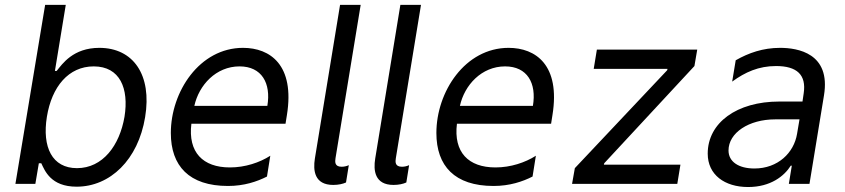

<svg xmlns="http://www.w3.org/2000/svg" viewBox="-20 -747 3433 780"><path d="M42.6 0H123.6L137.8 -83.8H147.7C161.9 -54 186.1 11.4 291.2 11.4C427.6 11.4 541.2 -98 569.6 -271.3C598 -443.2 521.3 -552.6 383.5 -552.6C277 -552.6 233 -487.2 210.2 -458.8H203.1L247.2 -727.3H163.4ZM170.5 -272.7C190.3 -394.9 258.5 -477.3 360.8 -477.3C467.3 -477.3 504.3 -387.8 485.8 -272.7C465.9 -156.2 397.7 -63.9 292.6 -63.9C191.8 -63.9 150.6 -149.1 170.5 -272.7Z M967.3 -552.6C790.5 -552.6 674 -374.3 674 -206.7C674 -73.2 747.9 8.5 906.2 8.5C971.6 8.5 1024.1 -9.2 1064.6 -29.8L1078.1 -114.3C1034.8 -86.6 975.9 -66.8 914.1 -66.8C804 -66.8 743.3 -128.2 757.5 -244.3H1139.9L1145.6 -279.8C1178.3 -483 1077.4 -552.6 967.3 -552.6ZM1066.1 -316.8H769.5C788 -401.3 857.6 -477.3 953.1 -477.3C1043.3 -477.3 1081.7 -409.1 1066.1 -316.8Z M1333.8 4.3C1355.1 4.3 1373.6 0 1385.7 -5.7L1397 -76C1387.8 -71.7 1377.1 -69.6 1367.9 -69.6C1338.8 -69.6 1340.9 -90.2 1343 -104.4L1445.3 -727.3H1361.5L1259.2 -103C1251.4 -54.7 1257.1 4.3 1333.8 4.3Z M1578.8 4.3C1600.1 4.3 1618.6 0 1630.7 -5.7L1642 -76C1632.8 -71.7 1622.2 -69.6 1612.9 -69.6C1583.8 -69.6 1585.9 -90.2 1588.1 -104.4L1690.3 -727.3H1606.5L1504.3 -103C1496.4 -54.7 1502.1 4.3 1578.8 4.3Z M2046.2 -552.6C1869.3 -552.6 1752.8 -374.3 1752.8 -206.7C1752.8 -73.2 1826.7 8.5 1985.1 8.5C2050.4 8.5 2103 -9.2 2143.5 -29.8L2157 -114.3C2113.6 -86.6 2054.7 -66.8 1992.9 -66.8C1882.8 -66.8 1822.1 -128.2 1836.3 -244.3H2218.8L2224.4 -279.8C2257.1 -483 2156.2 -552.6 2046.2 -552.6ZM2144.9 -316.8H1848.4C1866.8 -401.3 1936.4 -477.3 2032 -477.3C2122.2 -477.3 2160.5 -409.1 2144.9 -316.8Z M2304 0H2731.5L2744.3 -78.1H2433.2L2434.7 -83.8L2801.1 -478.7L2812.5 -545.5H2404.8L2392 -467.3H2691.8L2690.3 -461.6L2315.3 -63.9Z M3019.2 12.8C3110.8 12.8 3166.2 -32 3192.5 -73.9H3196.7L3184.7 0H3268.5L3327.4 -359.4C3355.8 -531.2 3220.2 -552.6 3149.1 -552.6C3079.5 -552.6 3021.3 -532 2968.8 -502.1L2954.5 -415.5C3007.1 -453.8 3061.8 -478.7 3132.8 -478.7C3217.3 -478.7 3256.4 -443.2 3245 -367.9L3240.1 -334.5H3145.6C2973.7 -334.5 2855.1 -248.6 2855.1 -122.9C2855.1 -36.9 2924 12.8 3019.2 12.8ZM3044.7 -62.5C2981.5 -62.5 2939.6 -89.5 2939.6 -135.7C2939.6 -207.4 3022 -262.1 3129.3 -262.1H3228L3218 -203.1C3205.3 -126.4 3140.6 -62.5 3044.7 -62.5Z"/></svg>

Font: TID UI
Style: Italic
Weight: 400
Italic angle: -9.39999°
Designer: The TID Project Authors
Foundry: Bakken & Bæck
Version: Version 1.001;hotconv 1.0.109;makeotfexe 2.5.65596